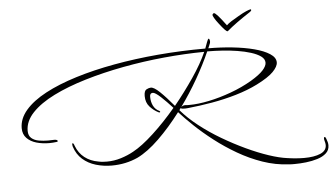

<svg xmlns="http://www.w3.org/2000/svg" viewBox="-59 -864 1990 1146"><g transform="rotate(-5 936.0 -291.5)"><path d="M1663 180Q1653 180 1644 180Q1635 180 1627 179Q1547 175 1470.5 148.5Q1394 122 1323.5 81Q1253 40 1191.5 -7.5Q1130 -55 1080 -102.5Q1030 -150 995 -189Q930 -103 861 -36Q792 31 730 61Q658 94 573 94Q524 94 478.5 80.5Q433 67 399.5 37.5Q366 8 351 -39Q350 -44 349.5 -47Q349 -50 349 -52Q349 -59 352 -59Q358 -59 363 -42Q380 2 414 28.5Q448 55 495 63Q508 66 520.5 67Q533 68 546 68Q590 68 631.5 55Q673 42 707 23Q761 -6 831.5 -71Q902 -136 970 -217Q934 -257 902 -286.5Q870 -316 856 -317H854Q837 -317 837 -295Q837 -264 849 -240.5Q861 -217 885 -206Q889 -204 889 -201Q889 -194 878 -199Q850 -213 827.5 -238Q805 -263 805 -302Q805 -334 820 -341.5Q835 -349 845 -349Q864 -350 899 -316.5Q934 -283 980 -228Q1042 -304 1096.5 -384Q1151 -464 1182 -534Q1066 -533 940.5 -521Q815 -509 693 -486Q571 -463 462.5 -430.5Q354 -398 270.5 -356.5Q187 -315 139 -264.5Q91 -214 91 -156Q91 -127 108.5 -112Q126 -97 153 -92.5Q180 -88 207 -88Q217 -88 226.5 -88.5Q236 -89 245 -89H247Q255 -89 260 -86Q265 -83 265 -80Q265 -76 257 -75Q235 -72 213 -72Q173 -72 137.5 -82Q102 -92 79.5 -115Q57 -138 57 -175Q57 -232 100.5 -282.5Q144 -333 223 -375Q302 -417 408.5 -450Q515 -483 641.5 -506Q768 -529 906.5 -541Q1045 -553 1188 -553H1190L1204 -591Q1211 -610 1215 -610Q1218 -610 1220 -604.5Q1222 -599 1222 -592Q1222 -586 1221 -584Q1218 -577 1215 -569Q1212 -561 1208 -553Q1282 -553 1353 -545.5Q1424 -538 1481.5 -523Q1539 -508 1573.5 -485.5Q1608 -463 1608 -434Q1608 -409 1577.5 -378Q1547 -347 1477 -312Q1419 -283 1347.5 -262Q1276 -241 1201 -228Q1126 -215 1056 -208Q1049 -207 1043.5 -207Q1038 -207 1033 -207Q1013 -207 1014 -213Q1011 -210 1008.5 -206.5Q1006 -203 1004 -200Q1047 -150 1107.5 -102.5Q1168 -55 1237.5 -14Q1307 27 1377.5 60Q1448 93 1511 114Q1574 135 1621 141Q1648 145 1673.5 147Q1699 149 1721 149Q1782 149 1819 133Q1856 117 1856 83Q1856 73 1851 56Q1850 53 1849.5 50Q1849 47 1849 44Q1849 35 1854 35Q1859 35 1863 47Q1872 69 1872 86Q1872 115 1851.5 133.5Q1831 152 1798.5 162Q1766 172 1730 176Q1694 180 1663 180ZM1017 -218Q1028 -227 1041 -227Q1047 -226 1053 -226Q1059 -226 1066 -226Q1118 -226 1183.5 -239.5Q1249 -253 1317.5 -278Q1386 -303 1444 -337Q1496 -368 1518.5 -393Q1541 -418 1541 -438Q1541 -460 1519 -476Q1497 -492 1460.5 -503.5Q1424 -515 1380 -522Q1336 -529 1290.5 -532Q1245 -535 1206 -535H1200Q1166 -458 1119 -376Q1072 -294 1017 -218ZM1331 -644Q1321 -645 1284 -693Q1266 -716 1258 -730.5Q1250 -745 1250 -750Q1255 -759 1260 -759Q1273 -759 1331 -680Q1341 -690 1359.5 -702Q1378 -714 1405 -729Q1434 -746 1453 -754Q1472 -762 1480 -763Q1483 -762 1483 -758Q1483 -753 1474 -747Q1428 -717 1393.5 -692Q1359 -667 1336 -647Z"/></g></svg>

Font: WindSong
Style: Regular
Weight: 400
Designer: Robert E. Leuschke
Foundry: Robert E. Leuschke
Version: Version 1.010; ttfautohint (v1.8.3)